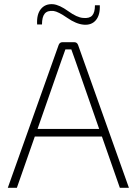

<svg xmlns="http://www.w3.org/2000/svg" viewBox="-20 -890 648 910"><path d="M179 -774H156Q153 -822 174 -847.5Q195 -873 232 -870Q262 -867 303.5 -837Q345 -807 374 -805Q404 -802 417 -816.5Q430 -831 430 -865H453Q455 -819 434.5 -794.5Q414 -770 377 -773Q341 -776 298.5 -805.5Q256 -835 234 -838Q205 -841 192 -825.5Q179 -810 179 -774ZM463 -243H145L60 0H17L258 -677Q263 -690 276 -690H332Q345 -690 350 -677L591 0H548ZM450 -279 338 -600 318 -656H290L270 -600L158 -279Z"/></svg>

Font: Exo 2.0 Extra Light
Style: Regular
Weight: 250
Designer: Natanael Gama
Version: Version 1.001;PS 001.001;hotconv 1.0.70;makeotf.lib2.5.58329